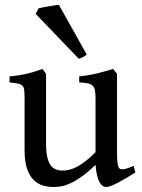

<svg xmlns="http://www.w3.org/2000/svg" viewBox="-20 -751 581 786"><path d="M534.2 -44.9Q516.1 -33.2 497.8 -22.5Q479.5 -11.7 463.4 -3.4Q447.3 4.9 434.8 9.8Q422.4 14.6 416.5 14.6Q407.7 14.6 400.4 9.8Q393.1 4.9 387.2 -5.9Q381.3 -16.6 377.2 -33.9Q373 -51.3 371.1 -76.2Q340.8 -46.9 315.9 -29.1Q291 -11.2 270.3 -1.5Q249.5 8.3 232.2 11.5Q214.8 14.6 199.2 14.6Q176.3 14.6 155 8.3Q133.8 2 117.2 -14.9Q100.6 -31.7 90.6 -61Q80.6 -90.3 80.6 -136.2V-343.8Q80.6 -367.2 79.3 -380.1Q78.1 -393.1 72.3 -399.7Q66.4 -406.2 54 -408.7Q41.5 -411.1 19 -413.6V-438Q38.6 -439.9 55.7 -442.6Q72.8 -445.3 88.6 -449Q104.5 -452.6 120.4 -457.5Q136.2 -462.4 153.8 -468.8L168.5 -448.7V-164.6Q168.5 -131.3 173.1 -109.9Q177.7 -88.4 186.5 -75.7Q195.3 -63 208.3 -57.9Q221.2 -52.7 237.3 -52.7Q251 -52.7 265.9 -56.6Q280.8 -60.5 297.1 -69.3Q313.5 -78.1 331.8 -92.5Q350.1 -106.9 371.1 -127.9V-343.8Q371.1 -365.7 369.1 -378.9Q367.2 -392.1 360.1 -399.4Q353 -406.7 339.8 -409.7Q326.7 -412.6 304.2 -413.6V-438Q343.8 -442.4 378.4 -450.9Q413.1 -459.5 443.4 -468.8L459 -448.7V-128.9Q459 -98.6 461.2 -82Q463.4 -65.4 470.2 -60.5Q476.1 -56.6 489 -58.8Q502 -61 526.9 -71.8ZM335 -527.8Q328.6 -522 319.8 -517.3Q311 -512.7 302.7 -510.3L126 -694.3L137.7 -716.8Q142.6 -718.3 153.8 -720.5Q165 -722.7 178 -724.9Q190.9 -727.1 203.1 -728.8Q215.3 -730.5 221.2 -731Z"/></svg>

Font: Gentium Book Basic
Style: Regular
Weight: 400
Designer: J. Victor Gaultney and Annie Olsen
Foundry: SIL International
Version: Version 1.102; 2013; Maintenance release